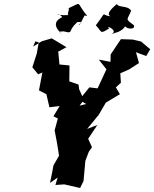

<svg xmlns="http://www.w3.org/2000/svg" viewBox="-20 -917 768 956"><path d="M376 -391 398 -419 374 -473 371 -496 325 -512 326 -591 276 -596 270 -660 311 -682 238 -726 189 -712 145 -685 156 -711 173 -706 163 -650 141 -582 170 -547 191 -556 174 -467 211 -448 226 -383 277 -389 246 -338 268 -327 252 -268C260 -227 268 -185 274 -142L246 -93L241 -65L229 -6L267 -33L256 4L300 1L379 19L396 -16L405 -116L422 -161L438 -184L419 -226L465 -295L414 -275L472 -346L507 -406L577 -448L557 -482L582 -505L579 -552L624 -572L672 -603L657 -657L708 -638L728 -672C713 -685 697 -697 683 -710L641 -720L582 -722L531 -646L530 -609L472 -620L510 -572L466 -477L425 -482L375 -420L409 -399ZM320 -756C339 -756 323 -769 365 -807C409 -812 355 -787 378 -795C412 -859 394 -836 414 -838C352 -912 397 -908 314 -873C338 -890 306 -839 324 -842C241 -837 264 -862 290 -832C261 -818 231 -791 302 -736C263 -768 273 -757 296 -761ZM558 -755C568 -755 621 -782 598 -804C593 -767 663 -767 645 -793C600 -825 615 -816 633 -864C614 -892 570 -877 562 -897C518 -860 514 -844 530 -836C477 -841 518 -870 457 -791C489 -759 475 -744 524 -776C497 -797 579 -763 531 -746Z"/></svg>

Font: Asimov Aggro
Style: It
Weight: 500
Designer: Google
Version: Version 2.000980; 2014